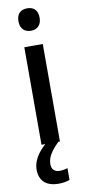

<svg xmlns="http://www.w3.org/2000/svg" viewBox="-105 -783 463 1045"><g transform="rotate(-10 126.0 -260.0)"><path d="M127 -745C92 -745 68 -726 68 -683C68 -641 93 -621 127 -621C160 -621 185 -641 185 -683C185 -726 161 -745 127 -745ZM104 113C104 75 124 44 168 0H177V-539H75V0H96C55 36 25 82 25 128C25 189 60 225 131 225C156 225 175 221 192 215V150C182 153 167 157 148 157C121 157 104 142 104 113Z"/></g></svg>

Font: Noto Sans Khmer SemiCondensed Medium
Style: Regular
Weight: 500
Width: 4
Designer: Danh Hong and the Monotype Design Team
Foundry: Monotype Imaging Inc.
Version: Version 2.004